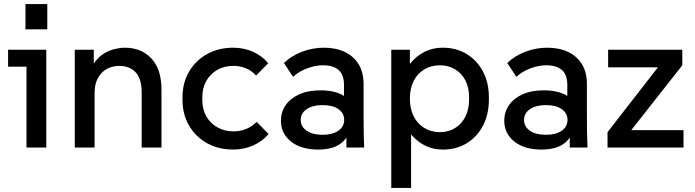

<svg xmlns="http://www.w3.org/2000/svg" viewBox="-20 -730 3437 950"><path d="M111 0V-444L155 -400H20V-484H209V0ZM106 -585V-710H214V-585Z M350 0V-484H444V-352H418Q429 -395 449 -422.5Q469 -450 495 -465.5Q521 -481 548 -487.5Q575 -494 597 -494Q679 -494 729 -441Q779 -388 779 -286V0H681V-271Q681 -342 650.5 -373Q620 -404 571 -404Q537 -404 509 -389Q481 -374 464.5 -344Q448 -314 448 -269V0Z M1134 10Q1061 10 1004.5 -21.5Q948 -53 915.5 -108.5Q883 -164 883 -236V-248Q883 -321 916 -376.5Q949 -432 1005.5 -463Q1062 -494 1134 -494Q1187 -494 1232.5 -473.5Q1278 -453 1307 -417L1247 -356Q1226 -380 1197 -392Q1168 -404 1134 -404Q1090 -404 1055.5 -384.5Q1021 -365 1001 -330Q981 -295 981 -248V-236Q981 -189 1001 -154Q1021 -119 1056.5 -99.5Q1092 -80 1135 -80Q1168 -80 1197 -91.5Q1226 -103 1250 -127L1309 -67Q1279 -31 1233 -10.5Q1187 10 1134 10Z M1694 0V-173L1682 -207V-310Q1682 -360 1655.5 -383.5Q1629 -407 1578 -407Q1542 -407 1501.5 -392.5Q1461 -378 1430 -350L1385 -418Q1420 -453 1473 -473.5Q1526 -494 1583 -494Q1641 -494 1685 -473.5Q1729 -453 1754 -413Q1779 -373 1779 -313V-157Q1779 -118 1779.5 -79Q1780 -40 1782 0ZM1554 10Q1470 10 1420 -29.5Q1370 -69 1370 -133Q1370 -175 1393 -209Q1416 -243 1460 -263Q1504 -283 1566 -283Q1651 -283 1696.5 -245Q1742 -207 1742 -144H1719Q1719 -70 1678 -30Q1637 10 1554 10ZM1576 -63Q1625 -63 1654 -83Q1683 -103 1683 -137Q1683 -170 1654.5 -190Q1626 -210 1576 -210Q1527 -210 1497.5 -190Q1468 -170 1468 -137Q1468 -103 1497.5 -83Q1527 -63 1576 -63Z M1916 200V-484H2008V-361L1989 -383Q2016 -434 2064 -464Q2112 -494 2171 -494Q2237 -494 2288.5 -463Q2340 -432 2369.5 -376.5Q2399 -321 2399 -248V-238Q2399 -164 2369.5 -108Q2340 -52 2289 -21Q2238 10 2172 10Q2114 10 2067.5 -18.5Q2021 -47 1994 -95L2014 -118V200ZM2157 -76Q2198 -76 2231 -96Q2264 -116 2282.5 -152.5Q2301 -189 2301 -238V-248Q2301 -297 2282.5 -332.5Q2264 -368 2231 -387.5Q2198 -407 2157 -407Q2114 -407 2080 -387Q2046 -367 2027 -330Q2008 -293 2008 -242Q2008 -191 2027 -154Q2046 -117 2080 -96.5Q2114 -76 2157 -76Z M2799 0V-173L2787 -207V-310Q2787 -360 2760.5 -383.5Q2734 -407 2683 -407Q2647 -407 2606.5 -392.5Q2566 -378 2535 -350L2490 -418Q2525 -453 2578 -473.5Q2631 -494 2688 -494Q2746 -494 2790 -473.5Q2834 -453 2859 -413Q2884 -373 2884 -313V-157Q2884 -118 2884.5 -79Q2885 -40 2887 0ZM2659 10Q2575 10 2525 -29.5Q2475 -69 2475 -133Q2475 -175 2498 -209Q2521 -243 2565 -263Q2609 -283 2671 -283Q2756 -283 2801.5 -245Q2847 -207 2847 -144H2824Q2824 -70 2783 -30Q2742 10 2659 10ZM2681 -63Q2730 -63 2759 -83Q2788 -103 2788 -137Q2788 -170 2759.5 -190Q2731 -210 2681 -210Q2632 -210 2602.5 -190Q2573 -170 2573 -137Q2573 -103 2602.5 -83Q2632 -63 2681 -63Z M2986 0V-76L3265 -435L3286 -397H2989V-484H3356V-407L3075 -50L3057 -86H3362V0Z"/></svg>

Font: SUSE Thin Medium
Style: Regular
Weight: 500
Version: Version 1.000